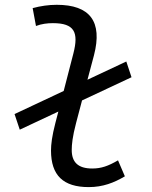

<svg xmlns="http://www.w3.org/2000/svg" viewBox="-20 -762 626 792"><path d="M61.5 -227.1 220.7 -301.8 208.5 -254.9C194.3 -200.2 190.4 -166 190.4 -141.1C190.4 -38.6 240.7 9.8 346.2 9.8C404.3 9.8 450.7 -8.3 495.1 -34.7L466.8 -100.6C426.3 -77.1 397.9 -66.9 360.4 -66.9C302.7 -66.9 275.4 -92.3 275.9 -144.5C275.9 -164.6 278.8 -197.8 293.9 -254.9L318.4 -347.7L522.5 -443.4L501 -508.3L340.8 -433.1L367.7 -534.2C403.8 -673.3 351.1 -742.2 213.9 -742.2C180.7 -742.2 147 -737.3 114.7 -728.5L128.4 -654.8C151.4 -663.6 175.3 -666.5 198.2 -666.5C287.1 -666.5 305.2 -628.9 282.7 -541.5L242.7 -386.7L40 -291.5Z"/></svg>

Font: Cascadia Code SemiLight
Style: Italic
Weight: 350
Italic angle: -10°
Monospace: yes
Designer: Aaron Bell
Foundry: Saja Typeworks
Version: Version 2404.023